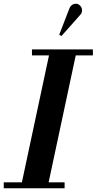

<svg xmlns="http://www.w3.org/2000/svg" viewBox="-50 -1014 520 1034"><path d="M-29.8 0V-32.2H67.9L213.9 -715.8H122.1V-748H450.2V-715.8H357.9L211.9 -32.2H297.9V0ZM269 -827.1 325.2 -972.2Q334.5 -990.2 351.8 -993.2Q369.1 -996.1 378.9 -985.8Q390.1 -976.6 391.6 -962.4Q393.1 -948.2 384.8 -937L280.8 -819.8Z"/></svg>

Font: Fin Serif Display
Style: Italic
Weight: 400
Italic angle: -12°
Designer: J. Blake Harris
Version: Version 1.006;FEAKit 1.0